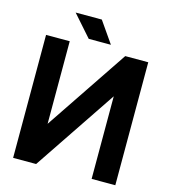

<svg xmlns="http://www.w3.org/2000/svg" viewBox="-128 -989 958 1090"><g transform="rotate(15 351.5 -444.5)"><path d="M516.6 -722.7H651.9V0H512.7V-485.4L186.5 0H51.3V-722.7H190.4V-237.3ZM291 -763.7H421.4L334.5 -888.7H180.7Z"/></g></svg>

Font: Giphurs
Style: Regular
Weight: 400
Version: Version 2.010